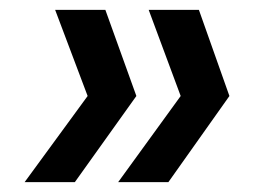

<svg xmlns="http://www.w3.org/2000/svg" viewBox="-20 -490 518 390"><path d="M220 -120 347 -295 282 -470H384L446 -295L322 -120ZM30 -120 158 -295 92 -470H194L257 -295L132 -120Z"/></svg>

Font: DeepMind Sans Medium
Style: Italic
Weight: 500
Italic angle: -10°
Designer: Jonny Pinhorn / Modifications: Colophon Foundry
Foundry: Colophon Foundry
Version: Version 1.002; ttfautohint (v1.8.2)